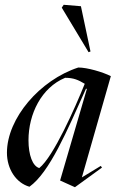

<svg xmlns="http://www.w3.org/2000/svg" viewBox="-20 -766 504 802"><path d="M293 16 406 -66 401 -73 322 -25 443 -448C409 -465 345 -484 307 -484C147 -432 9 -272 9 -128C9 -60 47 -2 103 14C187 -46 260 -219 339 -395H343L231 -12ZM144 -64C116 -72 99 -119 99 -180C99 -290 153 -400 252 -441C288 -441 307 -432 334 -416C294 -317 204 -112 144 -64ZM350 -548 358 -551 318 -740 246 -746 238 -734Z"/></svg>

Font: Mazius Display Extra italic
Style: Regular
Weight: 400
Italic angle: -17°
Designer: Alberto Casagrande & Collletttivo
Foundry: Collletttivo
Version: Version 2.000;Glyphs 3.2 (3217)